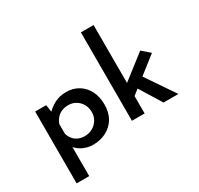

<svg xmlns="http://www.w3.org/2000/svg" viewBox="-198 -1022 1518 1467"><g transform="rotate(-30 561.0 -288.5)"><path d="M334 11Q290 11 249 -8Q208 -27 183 -60L188 -94V203H77V-431H174L189 -333L179 -363Q210 -397 254.5 -419.5Q299 -442 355 -442Q415 -442 462 -414Q509 -386 536 -334.5Q563 -283 563 -213Q563 -143 533.5 -93Q504 -43 452 -16Q400 11 334 11ZM312 -78Q349 -78 380.5 -95Q412 -112 431 -142.5Q450 -173 450 -211Q450 -251 432.5 -281.5Q415 -312 385.5 -329.5Q356 -347 320 -347Q287 -347 261 -336Q235 -325 217 -304.5Q199 -284 189 -256V-171Q196 -144 213 -122.5Q230 -101 256 -89.5Q282 -78 312 -78Z M682 0V-780H794V0ZM899 -284 1092 0H961L825 -220ZM760 -127 749 -234 1005 -433 1074 -373Z"/></g></svg>

Font: Josefin Sans Thin SemiBold
Style: Regular
Weight: 600
Version: Version 2.000